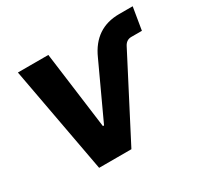

<svg xmlns="http://www.w3.org/2000/svg" viewBox="-120 -699 889 851"><g transform="rotate(-30 324.0 -273.0)"><path d="M161.1 0 60.5 -545.9H216.3L268.1 -151.9H273.9L400.9 -426.3Q454.1 -545.9 578.6 -545.9H647.9L628.9 -431.2H574.7Q549.8 -431.2 537.1 -407.2L326.2 0Z"/></g></svg>

Font: Inter
Style: Bold Italic
Weight: 700
Italic angle: -9.39999°
Designer: Rasmus Andersson
Foundry: rsms
Version: Version 4.001;git-9221beed3